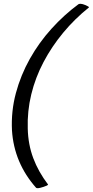

<svg xmlns="http://www.w3.org/2000/svg" viewBox="-20 -792 488 1010"><path d="M393 -770Q397 -772 404 -772Q413 -772 430 -765Q449 -757 448 -753Q373 -693 312.5 -620Q252 -547 209 -465.5Q166 -384 144.5 -295.5Q123 -207 126 -115Q128 -32 155 40Q182 112 233 179Q231 184 209 191Q187 198 180 198Q173 198 170 196Q54 65 43 -106Q38 -207 63.5 -302Q89 -397 137 -482.5Q185 -568 251 -641Q317 -714 393 -770Z"/></svg>

Font: Lusitana
Style: Italic
Weight: 400
Italic angle: -12°
Designer: Ana Paula Megda
Foundry: Ana Paula Megda
Version: Version 1.000; ttfautohint (v1.1) -l 8 -r 50 -G 200 -x 14 -D